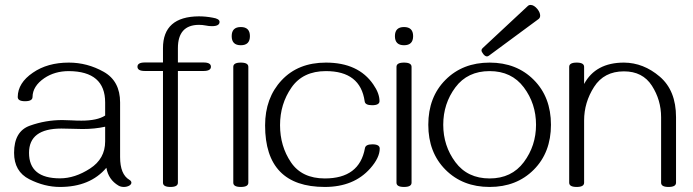

<svg xmlns="http://www.w3.org/2000/svg" viewBox="-20 -740 2787 772"><path d="M478 11.7Q465.8 11.7 456.5 6.3Q416 -17.6 407.7 -65.4Q342.3 11.7 221.2 11.7Q159.2 11.7 97.9 -19.3Q36.6 -50.3 36.6 -125.5Q36.6 -211.9 99.9 -234.6Q163.1 -257.3 230.5 -257.3Q247.6 -257.3 267.3 -256.1Q287.1 -254.9 307.1 -254.9Q371.1 -254.9 402.8 -275.4V-328.1Q402.8 -453.1 256.8 -454.1Q200.2 -454.1 158.2 -425.8Q111.3 -393.6 110.8 -350.1Q110.8 -333 80.6 -333Q51.3 -333 51.3 -350.1Q51.8 -406.7 112.3 -447.8Q170.9 -488.3 256.8 -488.3Q331.1 -488.3 397 -451.2Q462.9 -414.1 462.9 -328.1V-108.4Q462.9 -39.1 500 -17.1Q508.3 -12.2 508.3 -5.4Q508.3 1.5 499 6.8Q489.3 11.7 478 11.7ZM221.2 -22.9Q281.2 -22.9 342 -62.3Q402.8 -101.6 402.8 -171.4V-230.5Q360.8 -221.2 312 -221.2Q291 -221.2 269.5 -222.2Q248 -223.1 226.6 -223.1Q96.7 -223.1 96.7 -125.5Q96.7 -22.9 221.2 -22.9Z M665.5 11.7Q635.3 11.7 635.3 -5.4V-454.6H562.5Q532.7 -454.6 532.7 -471.7Q532.7 -488.8 562.5 -488.8H635.3V-546.4Q635.3 -673.3 779.8 -674.3Q807.1 -674.3 835.4 -668.9Q862.8 -664.6 862.8 -651.9Q862.8 -634.8 832 -634.8Q819.8 -634.8 806.9 -637.5Q793.9 -640.1 779.8 -640.1Q695.3 -639.6 695.3 -546.4V-488.8H798.3Q828.1 -488.8 828.1 -471.7Q828.1 -454.6 798.3 -454.6H695.3V-5.4Q695.3 11.7 665.5 11.7Z M948.2 -558.1Q911.6 -558.1 911.6 -594.7Q911.6 -631.3 948.2 -631.3Q984.9 -631.3 984.9 -594.7Q984.9 -558.1 948.2 -558.1ZM948.2 11.7Q918 11.7 918 -5.4V-471.2Q918 -488.3 948.2 -488.3Q978.5 -488.3 978.5 -471.2V-5.4Q978.5 11.7 948.2 11.7Z M1506.8 -142.6Q1506.8 -106 1468.8 -63Q1402.8 11.7 1286.1 11.7Q1045.9 11.7 1045.9 -235.8Q1045.9 -346.2 1112.3 -417.2Q1178.7 -488.3 1290.5 -488.3Q1420.9 -488.3 1481 -400.4Q1505.9 -364.7 1505.9 -333.5Q1505.9 -316.9 1476.1 -316.9Q1448.2 -316.9 1446.3 -332.5Q1429.2 -454.1 1290.5 -454.1Q1197.8 -454.1 1151.9 -387.9Q1106 -321.8 1106 -236.8Q1106 -152.3 1149.9 -87.4Q1193.8 -22.5 1286.1 -22.5Q1425.3 -22.5 1447.3 -144Q1449.7 -159.7 1477.1 -159.7Q1506.8 -159.7 1506.8 -142.6Z M1604.5 -558.1Q1567.9 -558.1 1567.9 -594.7Q1567.9 -631.3 1604.5 -631.3Q1641.1 -631.3 1641.1 -594.7Q1641.1 -558.1 1604.5 -558.1ZM1604.5 11.7Q1574.2 11.7 1574.2 -5.4V-471.2Q1574.2 -488.3 1604.5 -488.3Q1634.8 -488.3 1634.8 -471.2V-5.4Q1634.8 11.7 1604.5 11.7Z M1938 -513.2Q1941.4 -513.2 1945.8 -516.1L2145 -663.1Q2151.9 -668 2151.9 -677.2Q2151.9 -689 2141.6 -702.6Q2127.4 -720.2 2113.3 -720.2Q2106.4 -720.2 2101.6 -715.3L1920.4 -546.4Q1916 -542 1916 -537.6Q1916 -531.7 1923.3 -522.5Q1930.7 -513.2 1938 -513.2ZM1948.7 -488.3Q1840.3 -488.3 1771.2 -418.9Q1702.1 -349.6 1702.1 -238.3Q1702.1 -127 1771.2 -57.6Q1840.3 11.7 1948.7 11.7Q2057.1 11.7 2126.2 -57.6Q2195.3 -127 2195.3 -238.3Q2195.3 -349.6 2126.2 -418.9Q2057.1 -488.3 1948.7 -488.3ZM1948.7 -454.1Q2037.1 -454.1 2086.2 -388.7Q2135.3 -323.2 2135.3 -238.3Q2135.3 -153.8 2086.2 -88.1Q2037.1 -22.5 1948.7 -22.5Q1859.9 -22.5 1811 -88.1Q1762.2 -153.8 1762.2 -238.3Q1762.2 -323.2 1811 -388.7Q1859.9 -454.1 1948.7 -454.1Z M2668 11.7Q2638.2 11.7 2638.2 -5.4V-268.6Q2638.2 -337.9 2601.1 -395.5Q2564 -453.1 2488.8 -453.1Q2408.7 -453.1 2368.7 -390.6Q2328.6 -328.1 2328.6 -255.4V-5.4Q2328.6 11.7 2298.8 11.7Q2268.6 11.7 2268.6 -5.4V-471.2Q2268.6 -488.3 2298.8 -488.3Q2328.6 -488.3 2328.6 -471.2V-402.3Q2375 -488.3 2488.8 -488.3Q2567.4 -487.8 2632.8 -431.9Q2698.2 -376 2698.2 -269V-5.4Q2698.2 11.7 2668 11.7Z"/></svg>

Font: Gayathri Thin
Style: Regular
Weight: 100
Designer: Binoy Dominic <binoy.domenic@gmail.com>
Foundry: SMC
Version: Version 1.000